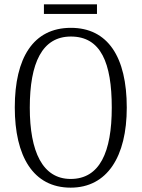

<svg xmlns="http://www.w3.org/2000/svg" viewBox="-20 -853 652 883"><path d="M182 -789H426V-833H182ZM305 10C473 10 563 -133 563 -358C563 -591 476 -725 306 -725C133 -725 48 -587 48 -359C48 -135 132 10 305 10ZM305 -30C176 -30 117 -155 117 -358C117 -564 174 -685 306 -685C444 -685 494 -564 494 -358C494 -154 439 -30 305 -30Z"/></svg>

Font: Noto Serif Devanagari Condensed Light
Style: Regular
Weight: 300
Width: 3
Designer: Universal Thirst, Indian Type Foundry and the Monotype Design Team
Foundry: Monotype Imaging Inc.
Version: Version 2.004